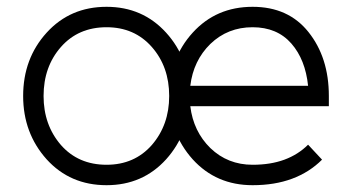

<svg xmlns="http://www.w3.org/2000/svg" viewBox="-20 -532 1023 564"><path d="M946 -220V-250Q946 -363 886 -438Q827 -512 722 -512Q615 -512 546 -436Q477 -360 477 -250Q477 -141 546 -64Q615 12 722 12Q787 12 838 -7Q889 -26 926 -63L885 -107Q856 -78 815.5 -63Q775 -48 722 -48Q649 -48 598 -97Q548 -146 539 -220ZM722 -452Q794 -452 836 -404Q877 -357 885 -280H539Q548 -354 598 -403Q649 -452 722 -452ZM293 -452Q375 -452 426 -394Q477 -336 477 -250Q477 -165 426 -106Q375 -48 293 -48Q210 -48 159 -106Q108 -165 108 -250Q108 -336 159 -394Q210 -452 293 -452ZM293 -512Q186 -512 117 -436Q48 -360 48 -250Q48 -141 117 -64Q186 12 293 12Q399 12 468 -64Q537 -141 537 -250Q537 -360 468 -436Q399 -512 293 -512Z"/></svg>

Font: Unageo Variable
Style: Regular
Weight: 300
Designer: Richard Sepsi
Foundry: Richard Sepsi
Version: Version 2.200